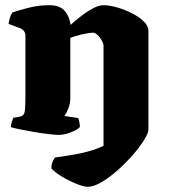

<svg xmlns="http://www.w3.org/2000/svg" viewBox="-20 -520 656 740"><path d="M318 200Q303 200 274.5 188.5Q246 177 218.5 160.5Q191 144 178 129Q178 115 182.5 104Q187 93 192 87Q236 81 269.5 75Q303 69 329.5 61Q356 53 379 42V-344Q379 -350 375 -358.5Q371 -367 365 -375Q359 -383 352 -388.5Q345 -394 340 -394Q332 -394 319.5 -392Q307 -390 294 -387Q281 -384 269.5 -380.5Q258 -377 251 -374V-143Q251 -121 243.5 -102Q236 -83 228 -73L282 -65Q284 -58 286 -48.5Q288 -39 288 -31Q283 -24 268 -16.5Q253 -9 236.5 -4.5Q220 0 207 0Q195 0 169 -3Q143 -6 113.5 -11Q84 -16 59 -21Q34 -26 22 -30Q22 -38 25 -48Q28 -58 31 -66L55 -70Q72 -73 75 -88.5Q78 -104 78 -147V-382Q78 -392 73 -399.5Q68 -407 58 -411L13 -428Q15 -440 18 -451Q21 -462 28 -472Q45 -478 86 -489Q127 -500 170 -500Q210 -500 229 -478.5Q248 -457 252 -424Q265 -436 287.5 -454Q310 -472 335 -486Q360 -500 378 -500Q401 -500 431 -491.5Q461 -483 488.5 -469Q516 -455 534 -437.5Q552 -420 552 -402V-20Q552 -7 535.5 19.5Q519 46 492 77Q465 108 433.5 136Q402 164 371.5 182Q341 200 318 200Z"/></svg>

Font: Texturina Medium 12pt Black
Style: Regular
Weight: 900
Version: Version 1.002